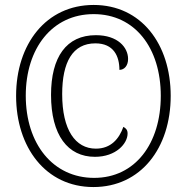

<svg xmlns="http://www.w3.org/2000/svg" viewBox="-20 -745 753 775"><path d="M357 10C548 10 669 -147 669 -358C669 -567 550 -725 358 -725C166 -725 45 -567 45 -358C45 -151 164 10 357 10ZM360 -27C194 -27 84 -164 84 -359C84 -549 190 -688 358 -688C525 -688 629 -551 629 -358C629 -166 526 -27 360 -27ZM363 -112C449 -112 495 -166 495 -206C495 -220 489 -227 478 -233C461 -185 428 -145 367 -145C284 -145 231 -221 231 -365C231 -494 273 -570 365 -570C439 -570 462 -518 462 -463C482 -463 497 -480 497 -507C497 -554 455 -603 367 -603C248 -603 186 -515 186 -362C186 -199 254 -112 363 -112Z"/></svg>

Font: Noto Serif Sinhala Condensed Light
Style: Regular
Weight: 300
Width: 3
Designer: Jelle Bosma - Monotype Design Team
Foundry: Monotype Imaging Inc.
Version: Version 2.007